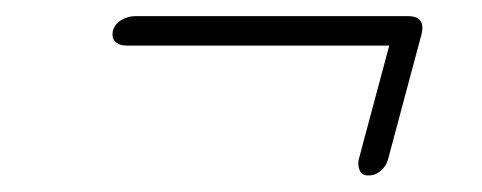

<svg xmlns="http://www.w3.org/2000/svg" viewBox="-20 -430 598 238"><path d="M120 -392Q122.5 -400.5 130.5 -405.2Q138.5 -410 148 -410H485.5Q508 -410 502.5 -387.5L461 -232.5Q459 -224.5 452.2 -218.5Q445.5 -212.5 436.5 -212.5Q428.5 -212.5 425.8 -219Q423 -225.5 425 -233.5L462.5 -373.5H137Q128 -373.5 123 -378.2Q118 -383 120 -392Z"/></svg>

Font: Fraunces 9pt SuperSoft Thin
Style: Italic
Weight: 100
Italic angle: -16°
Version: Version 1.000;[0bf87f6ff]